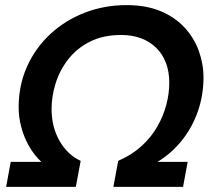

<svg xmlns="http://www.w3.org/2000/svg" viewBox="-20 -732 827 752"><path d="M4 0 22 -98H142Q114 -124 94 -159Q74 -194 63.5 -233.5Q53 -273 53 -311Q53 -398 86 -471.5Q119 -545 177.5 -599Q236 -653 312.5 -682.5Q389 -712 476 -712Q552 -712 608.5 -688.5Q665 -665 702.5 -624.5Q740 -584 758.5 -533Q777 -482 777 -428Q777 -360 755.5 -297.5Q734 -235 694 -184Q654 -133 597 -98H715L697 0H424L443 -102Q496 -125 534 -159.5Q572 -194 596 -236Q620 -278 631.5 -322Q643 -366 643 -407Q643 -451 630 -485.5Q617 -520 592 -544.5Q567 -569 532.5 -582Q498 -595 455 -595Q384 -595 332.5 -569Q281 -543 247.5 -500Q214 -457 198 -406Q182 -355 182 -305Q182 -235 213 -180.5Q244 -126 296 -102L277 0Z"/></svg>

Font: Rethink Sans
Style: Bold Italic
Weight: 700
Italic angle: -10°
Designer: The Rethink Sans project authors (Hans Thiessen). DM Sans designed by Colophon Foundry.
Foundry: Rethink Communications LLC
Version: Version 1.001